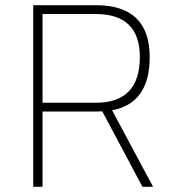

<svg xmlns="http://www.w3.org/2000/svg" viewBox="-20 -720 670 740"><path d="M374 -291 349 -290H144V0H108V-700H349Q557 -700 557 -500Q557 -322 412 -295L570 0H529ZM519 -500Q519 -666 349 -666H144V-324H349Q519 -324 519 -500Z"/></svg>

Font: TitilliumMaps29L
Style: 1 wt
Weight: 100
Designer: Campivisivi
Foundry: Accademia di Belle Arti di Urbino and students of MA course of Visual design
Version: Version 001.001